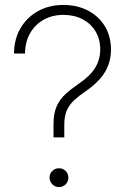

<svg xmlns="http://www.w3.org/2000/svg" viewBox="-20 -757 521 783"><path d="M198.2 -196.8V-249Q198.2 -294.4 210.9 -323.2Q223.6 -352.1 247.1 -373.3Q270.5 -394.5 302.7 -416.5Q347.7 -447.3 368.2 -480.7Q388.7 -514.2 388.7 -555.7Q388.7 -597.7 369.4 -629.4Q350.1 -661.1 316.4 -678.7Q282.7 -696.3 238.3 -696.3Q193.4 -696.3 158.2 -676.5Q123 -656.7 102.8 -621.6Q82.5 -586.4 82 -538.6H37.1Q37.6 -597.7 63.7 -642.1Q89.8 -686.5 135 -711.7Q180.2 -736.8 238.3 -736.8Q295.4 -736.8 339.4 -713.6Q383.3 -690.4 408 -649.4Q432.6 -608.4 432.6 -555.2Q432.6 -503.9 408 -463.1Q383.3 -422.4 331.1 -386.2Q301.3 -365.7 281.5 -347.2Q261.7 -328.6 252 -305.7Q242.2 -282.7 242.2 -247.6V-196.8ZM220.2 5.9Q204.6 5.9 193.4 -5.4Q182.1 -16.6 182.1 -32.7Q182.1 -48.8 193.4 -59.8Q204.6 -70.8 220.2 -70.8Q236.8 -70.8 247.8 -59.8Q258.8 -48.8 258.8 -32.7Q258.8 -16.6 247.8 -5.4Q236.8 5.9 220.2 5.9Z"/></svg>

Font: Inter 24pt ExtraLight
Style: Regular
Weight: 250
Designer: Rasmus Andersson
Foundry: rsms
Version: Version 4.001;git-66647c0bb